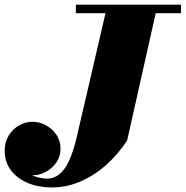

<svg xmlns="http://www.w3.org/2000/svg" viewBox="-52 -770 793 820"><path d="M272 -750H721V-713.5H613L491 -170Q453.5 -112.5 403 -67Q352.5 -21.5 293 4.5Q233.5 30.5 169 30.5Q113 30.5 67.5 11.8Q22 -7 -5 -42.2Q-32 -77.5 -32 -127.5Q-32 -163.5 -14.8 -191.2Q2.5 -219 29.8 -234.5Q57 -250 87.5 -250Q115 -250 142.5 -235.8Q170 -221.5 188.2 -195.5Q206.5 -169.5 206.5 -134Q206.5 -102.5 189.2 -77Q172 -51.5 144.5 -36.5Q117 -21.5 87.5 -21.5Q85.5 -21.5 84 -21.5Q102 -14 119.5 -10.5Q137 -7 149.5 -7Q192 -7 223 -48.8Q254 -90.5 277 -190L398.5 -713.5H272Z"/></svg>

Font: Bodoni* 06pt Fatface
Style: Italic
Weight: 900
Italic angle: -13°
Version: Version 2.3